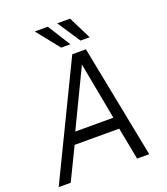

<svg xmlns="http://www.w3.org/2000/svg" viewBox="-164 -1042 1002 1155"><g transform="rotate(-20 337.0 -464.5)"><path d="M10.5 0 360.5 -723H448L590 0H512.5L473 -206H187.5L87.5 0ZM218.5 -280H462.5L394 -645ZM421.5 -929 494 -783.5H435.5L339 -929ZM279 -929 370.5 -783.5H311.5L195.5 -929Z"/></g></svg>

Font: Public Sans Light
Style: Italic
Weight: 300
Italic angle: -8°
Designer: The Public Sans project authors (U.S. Web Design System). Libre Franklin designed by Pablo Impallari and Rodrigo Fuenzal
Version: Version 1.007; ttfautohint (v1.8.1) -l 8 -r 50 -G 200 -x 14 